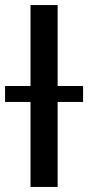

<svg xmlns="http://www.w3.org/2000/svg" viewBox="-21 -738 348 758"><path d="M307 -335.5H206.5V0H99.5V-335.5H-1V-398.5H99.5V-718H206.5V-398.5H307Z"/></svg>

Font: Lato 2
Style: Regular
Weight: 500
Designer: Lukasz Dziedzic with Adam Twardoch and Botio Nikoltchev
Foundry: tyPoland Lukasz Dziedzic
Version: Version 2.015; 2015-08-06; http://www.latofonts.com/